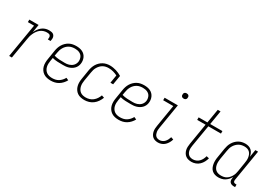

<svg xmlns="http://www.w3.org/2000/svg" viewBox="21 -1588 3457 2448"><g transform="rotate(30 1750.0 -363.5)"><path d="M98 0 180 -493H89V-530H226L207 -412Q218 -437 234.5 -460.5Q251 -484 272.5 -502Q294 -520 320.5 -529Q347 -538 373 -538Q388 -538 403 -536.5Q418 -535 430.5 -529.5Q443 -524 451.5 -512.5Q460 -501 463 -487.5Q466 -474 464.5 -459Q463 -444 460 -429H420Q422 -443 422.5 -457.5Q423 -472 416 -483.5Q409 -495 395 -498Q381 -501 367 -501Q343 -501 319 -493.5Q295 -486 275 -470.5Q255 -455 240 -434Q225 -413 214.5 -390Q204 -367 197.5 -343.5Q191 -320 188 -296L138 0Z M713 8Q684 8 656.5 2Q629 -4 607 -18.5Q585 -33 569.5 -55Q554 -77 547 -103.5Q540 -130 540.5 -158.5Q541 -187 546 -215L567 -345Q571 -371 579 -395.5Q587 -420 601 -443Q615 -466 635 -485Q655 -504 679 -516.5Q703 -529 728.5 -533.5Q754 -538 779 -538Q803 -538 825.5 -534Q848 -530 868 -520.5Q888 -511 903.5 -495Q919 -479 928 -459Q937 -439 940 -416Q943 -393 939 -369Q936 -349 926.5 -329.5Q917 -310 901.5 -294.5Q886 -279 867 -268.5Q848 -258 827 -252Q806 -246 785.5 -244.5Q765 -243 745 -243Q706 -243 667.5 -244.5Q629 -246 593 -256L585 -209Q581 -187 580.5 -164Q580 -141 585 -120Q590 -99 601.5 -81Q613 -63 630 -51Q647 -39 668.5 -34Q690 -29 713 -29Q736 -29 759.5 -34Q783 -39 804 -52Q825 -65 842 -84Q859 -103 870 -124L906 -108Q892 -82 871 -59Q850 -36 824 -20.5Q798 -5 769.5 1.5Q741 8 713 8ZM755 -278Q771 -278 786 -279.5Q801 -281 816.5 -286Q832 -291 846 -299Q860 -307 871.5 -319Q883 -331 890 -345.5Q897 -360 900 -375Q903 -393 900.5 -410Q898 -427 891.5 -442.5Q885 -458 873 -469.5Q861 -481 846 -488Q831 -495 814 -498Q797 -501 779 -501Q758 -501 737 -497Q716 -493 696.5 -482.5Q677 -472 661 -456Q645 -440 634 -420.5Q623 -401 616.5 -380.5Q610 -360 607 -339L599 -293Q636 -282 675.5 -280Q715 -278 755 -278Z M1208 8Q1179 8 1152 2Q1125 -4 1103.5 -19Q1082 -34 1067.5 -56.5Q1053 -79 1046.5 -105Q1040 -131 1040.5 -159Q1041 -187 1046 -215L1067 -345Q1071 -370 1079 -394.5Q1087 -419 1100.5 -441.5Q1114 -464 1133.5 -483Q1153 -502 1176 -514.5Q1199 -527 1224 -532.5Q1249 -538 1274 -538Q1298 -538 1321.5 -534Q1345 -530 1367 -523.5Q1389 -517 1409.5 -507.5Q1430 -498 1450 -486L1427 -350H1387L1406 -468Q1376 -483 1343.5 -492Q1311 -501 1275 -501Q1254 -501 1233.5 -496.5Q1213 -492 1194 -481.5Q1175 -471 1159.5 -454.5Q1144 -438 1133 -419Q1122 -400 1116 -380Q1110 -360 1107 -339L1085 -209Q1081 -187 1080.5 -164.5Q1080 -142 1084.5 -121.5Q1089 -101 1099.5 -82.5Q1110 -64 1126.5 -51.5Q1143 -39 1164 -34Q1185 -29 1208 -29Q1234 -29 1261 -37Q1288 -45 1310.5 -63Q1333 -81 1349 -105.5Q1365 -130 1374 -156L1412 -143Q1400 -111 1380.5 -82Q1361 -53 1333 -32Q1305 -11 1272.5 -1.5Q1240 8 1208 8Z M1713 8Q1684 8 1656.5 2Q1629 -4 1607 -18.5Q1585 -33 1569.5 -55Q1554 -77 1547 -103.5Q1540 -130 1540.5 -158.5Q1541 -187 1546 -215L1567 -345Q1571 -371 1579 -395.5Q1587 -420 1601 -443Q1615 -466 1635 -485Q1655 -504 1679 -516.5Q1703 -529 1728.5 -533.5Q1754 -538 1779 -538Q1803 -538 1825.5 -534Q1848 -530 1868 -520.5Q1888 -511 1903.5 -495Q1919 -479 1928 -459Q1937 -439 1940 -416Q1943 -393 1939 -369Q1936 -349 1926.5 -329.5Q1917 -310 1901.5 -294.5Q1886 -279 1867 -268.5Q1848 -258 1827 -252Q1806 -246 1785.5 -244.5Q1765 -243 1745 -243Q1706 -243 1667.5 -244.5Q1629 -246 1593 -256L1585 -209Q1581 -187 1580.5 -164Q1580 -141 1585 -120Q1590 -99 1601.5 -81Q1613 -63 1630 -51Q1647 -39 1668.5 -34Q1690 -29 1713 -29Q1736 -29 1759.5 -34Q1783 -39 1804 -52Q1825 -65 1842 -84Q1859 -103 1870 -124L1906 -108Q1892 -82 1871 -59Q1850 -36 1824 -20.5Q1798 -5 1769.5 1.5Q1741 8 1713 8ZM1755 -278Q1771 -278 1786 -279.5Q1801 -281 1816.5 -286Q1832 -291 1846 -299Q1860 -307 1871.5 -319Q1883 -331 1890 -345.5Q1897 -360 1900 -375Q1903 -393 1900.5 -410Q1898 -427 1891.5 -442.5Q1885 -458 1873 -469.5Q1861 -481 1846 -488Q1831 -495 1814 -498Q1797 -501 1779 -501Q1758 -501 1737 -497Q1716 -493 1696.5 -482.5Q1677 -472 1661 -456Q1645 -440 1634 -420.5Q1623 -401 1616.5 -380.5Q1610 -360 1607 -339L1599 -293Q1636 -282 1675.5 -280Q1715 -278 1755 -278Z M2293 8Q2271 8 2250 2.5Q2229 -3 2213.5 -16Q2198 -29 2188.5 -47.5Q2179 -66 2175 -86.5Q2171 -107 2172 -129Q2173 -151 2177 -172L2230 -493H2081V-530H2276L2216 -166Q2214 -151 2212.5 -135Q2211 -119 2213.5 -103.5Q2216 -88 2221.5 -74Q2227 -60 2237 -49.5Q2247 -39 2262 -34Q2277 -29 2293 -29Q2313 -29 2332.5 -37.5Q2352 -46 2366.5 -62Q2381 -78 2390.5 -97Q2400 -116 2406 -136L2443 -123Q2436 -98 2422.5 -74Q2409 -50 2389.5 -31Q2370 -12 2344 -2Q2318 8 2293 8ZM2297 -641Q2288 -641 2279.5 -644Q2271 -647 2265.5 -654Q2260 -661 2258.5 -670.5Q2257 -680 2259 -690Q2260 -696 2263 -702Q2266 -708 2272 -712Q2278 -716 2284.5 -717.5Q2291 -719 2297 -719Q2307 -719 2315.5 -716Q2324 -713 2329.5 -706Q2335 -699 2336.5 -689.5Q2338 -680 2336 -670Q2335 -664 2331.5 -658Q2328 -652 2322.5 -648Q2317 -644 2310.5 -642.5Q2304 -641 2297 -641Z M2785 8Q2761 8 2738.5 2.5Q2716 -3 2698.5 -16Q2681 -29 2669.5 -48.5Q2658 -68 2653 -90Q2648 -112 2649 -135.5Q2650 -159 2654 -183L2705 -493H2582V-530H2711L2745 -735H2786L2752 -530H2932V-493H2746L2693 -177Q2690 -159 2689 -141Q2688 -123 2691 -106.5Q2694 -90 2701.5 -75Q2709 -60 2721.5 -49Q2734 -38 2750.5 -33.5Q2767 -29 2785 -29Q2808 -29 2831.5 -38.5Q2855 -48 2872.5 -66Q2890 -84 2901 -106.5Q2912 -129 2918 -152L2957 -143Q2949 -113 2934.5 -85.5Q2920 -58 2897 -36Q2874 -14 2844 -3Q2814 8 2785 8Z M3179 8Q3153 8 3128.5 0.5Q3104 -7 3085.5 -23.5Q3067 -40 3057 -63Q3047 -86 3043 -111Q3039 -136 3040 -162.5Q3041 -189 3046 -215L3067 -345Q3071 -370 3078.5 -394Q3086 -418 3099 -440.5Q3112 -463 3130.5 -482Q3149 -501 3171.5 -514Q3194 -527 3218.5 -532.5Q3243 -538 3268 -538Q3293 -538 3317 -530.5Q3341 -523 3358.5 -506.5Q3376 -490 3385.5 -467.5Q3395 -445 3399 -421L3417 -530H3457L3381 -71Q3380 -63 3381 -54.5Q3382 -46 3387 -40Q3392 -34 3400 -31.5Q3408 -29 3417 -29H3429V8H3411Q3394 8 3379 3.5Q3364 -1 3353.5 -12Q3343 -23 3340.5 -39Q3338 -55 3341 -71L3344 -93Q3332 -70 3314.5 -50.5Q3297 -31 3275 -17Q3253 -3 3228 2.5Q3203 8 3179 8ZM3198 -29Q3218 -29 3238.5 -33Q3259 -37 3277 -48Q3295 -59 3309.5 -75Q3324 -91 3334.5 -109.5Q3345 -128 3351 -147.5Q3357 -167 3360 -187L3381 -317Q3385 -338 3386.5 -360Q3388 -382 3385 -402.5Q3382 -423 3374 -442Q3366 -461 3351.5 -475Q3337 -489 3317 -495Q3297 -501 3275 -501Q3254 -501 3233.5 -496.5Q3213 -492 3194 -481Q3175 -470 3159.5 -454Q3144 -438 3133 -419Q3122 -400 3116 -380Q3110 -360 3107 -339L3085 -209Q3082 -188 3081 -166Q3080 -144 3083.5 -123.5Q3087 -103 3096 -84.5Q3105 -66 3120.5 -53Q3136 -40 3156.5 -34.5Q3177 -29 3198 -29Z"/></g></svg>

Font: Iosevka Slab Extralight
Style: Italic
Weight: 200
Italic angle: -9°
Monospace: yes
Designer: Belleve Invis
Foundry: Belleve Invis
Version: Version 11.1.1; ttfautohint (v1.8.3)